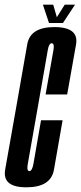

<svg xmlns="http://www.w3.org/2000/svg" viewBox="-48 -795 345 819"><path d="M64.5 4Q-0.5 4 -19.5 -25.5Q-31 -43 -26 -71.5Q-12.5 -146.5 21.5 -339.5Q55.5 -532.5 68.2 -606Q81 -679.5 184 -679.5Q251.5 -679.5 270.5 -649Q281 -632 276.5 -606Q263.5 -532.5 238.5 -392H146.5Q175 -552 180 -581.5Q184 -605.5 176.5 -609.5Q175 -610.5 173 -610.5Q160.5 -610.5 155.8 -581.2Q151 -552 113.5 -339.5Q76 -125.5 70.5 -95.5Q66 -70 73.5 -66Q75 -65 77 -65Q89 -65 94.5 -95.5Q100 -126 127 -282H219Q195.5 -146.5 182.2 -71.2Q169 4 64.5 4ZM161 -697 135 -775H179L194.5 -721.5L228 -775H272L220.5 -697Z"/></svg>

Font: Anybody UltraCondensed Medium
Style: Italic
Weight: 500
Width: 1
Italic angle: -10°
Designer: Tyler Finck
Foundry: Etcetera Type Company
Version: Version 1.010; ttfautohint (v1.8.3) -l 8 -r 50 -G 200 -x 14 